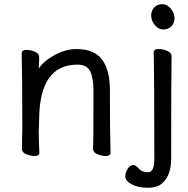

<svg xmlns="http://www.w3.org/2000/svg" viewBox="-20 -724 895 912"><path d="M482 17Q463 17 442.5 8.5Q422 0 422 -17Q424 -34 424 -293Q424 -351 409 -384Q394 -417 348 -417Q169 -417 166 -162L164 -97Q164 -59 167 1Q167 17 144 17Q125 17 104.5 8.5Q84 0 84 -17L86 -115Q86 -364 83 -471Q83 -487 107 -487Q125 -487 145.5 -478.5Q166 -470 166 -453V-439Q164 -411 164 -398Q186 -433 238.5 -462Q291 -491 344 -491Q440 -491 475 -425Q502 -378 502 -297Q502 -105 505 1Q505 17 482 17ZM575 114Q575 96 586.5 78Q598 60 612 60Q626 60 639.5 77Q653 94 684 94Q713 94 713 31Q713 -364 710 -475Q710 -491 734 -491Q753 -491 774 -482.5Q795 -474 795 -457Q793 -364 793 30Q793 108 752 145Q728 168 682 168Q636 168 605.5 151.5Q575 135 575 114ZM698 -650Q698 -672 712 -688Q726 -704 751 -704Q775 -704 792 -682Q809 -660 809 -638Q809 -615 794.5 -599.5Q780 -584 756 -584Q732 -584 715 -605.5Q698 -627 698 -650Z"/></svg>

Font: ToneOZ-Pinyin-WenKai-Medium
Style: Medium
Weight: 700
Designer: Fontworks Inc.
Foundry: ToneOZ
Version: Version 0.240331